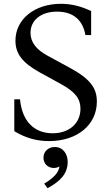

<svg xmlns="http://www.w3.org/2000/svg" viewBox="-20 -730 570 1007"><path d="M237 10C385 10 488 -75 488 -197C488 -267 455 -315 347 -374L231 -437C171 -469 140 -508 140 -558C140 -623 194 -669 279 -669C363 -669 414 -626 428 -546H458V-672C404 -698 353 -710 299 -710C161 -710 61 -629 61 -517C61 -448 97 -401 189 -350L300 -289C375 -248 402 -212 402 -160C402 -84 344 -31 256 -31C159 -31 96 -94 85 -209H55V-42C116 -5 175 10 237 10ZM229 257C297 221 335 180 335 119C335 79 312 41 267 41C233 41 208 65 208 97C208 129 232 151 262 151C273 151 283 148 292 143C287 176 262 203 212 233Z"/></svg>

Font: Hedvig Letters Serif 24pt
Style: Regular
Weight: 400
Designer: Alexander Örn & Tor Weibull
Foundry: Kanon Foundry
Version: Version 1.000